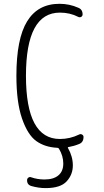

<svg xmlns="http://www.w3.org/2000/svg" viewBox="-20 -760 540 1000"><path d="M278.3 9.8Q213.9 6.8 168.9 -25.4Q124 -57.6 94.7 -142.6Q65.4 -227.5 65.4 -365.2Q65.4 -558.6 121.6 -649.4Q177.7 -740.2 290 -740.2Q341.8 -740.2 387.7 -719.7Q410.2 -710.9 410.2 -684.6Q410.2 -676.8 403.3 -672.4Q396.5 -668 387.7 -671.9Q344.7 -694.3 292 -694.3Q115.2 -694.3 115.2 -365.2Q115.2 -36.1 292 -36.1Q344.7 -36.1 392.6 -59.6Q400.4 -63.5 407.7 -59.1Q415 -54.7 415 -46.9Q415 -18.6 391.6 -9.8Q365.2 1 336.9 5.9Q332 5.9 334 10.7Q359.4 55.7 359.4 101.6Q359.4 149.4 327.1 184.6Q294.9 219.7 217.8 219.7Q181.6 219.7 143.6 209Q120.1 202.1 121.1 177.7Q121.1 169.9 127.9 165Q134.8 160.2 141.6 163.1Q174.8 174.8 211.9 174.8Q258.8 174.8 284.2 153.3Q309.6 131.8 309.6 91.8Q309.6 51.8 287.1 14.6Q284.2 9.8 278.3 9.8Z"/></svg>

Font: Rounded-L Mgen+ 1m light
Style: Regular
Weight: 200
Designer: [Source Han Sans]
Ryoko NISHIZUKA  (kana & ideographs); Paul D. Hunt (Latin, Greek & Cyrillic); Wenlong ZHANG  (bopomofo
Version: Version 1.059.20150602